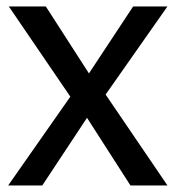

<svg xmlns="http://www.w3.org/2000/svg" viewBox="-20 -565 535 585"><path d="M301.8 -276.9 490.2 -545.4H385.7L251 -341.3L119.6 -545.4H6.8L194.3 -270.5L4.9 0H108.9L245.1 -206.1L377.4 0H490.2Z"/></svg>

Font: SG Kara Light
Style: Regular
Weight: 400
Designer: Damoon Khanjanzadeh
Version: Version 1.000